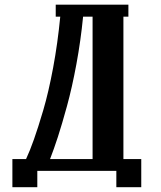

<svg xmlns="http://www.w3.org/2000/svg" viewBox="-20 -720 680 809"><path d="M214.8 -700.2H521V-649.9H500V-49.8H575.2V68.8H470.2V0H137.2V68.8H32.2V-49.8H89.8Q106 -84.5 123 -132.6Q140.1 -180.7 162.4 -256.1Q184.6 -331.5 203.9 -434.8Q223.1 -538.1 233.9 -649.9H214.8ZM370.1 -649.9H330.1Q320.3 -549.3 302 -450.2Q283.7 -351.1 262.2 -272.9Q240.7 -194.8 223.9 -143.1Q207 -91.3 190.9 -49.8H370.1Z"/></svg>

Font: Pfennig
Style: Bold
Weight: 700
Version: Version 20120410 ; ttfautohint (v0.8)